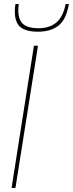

<svg xmlns="http://www.w3.org/2000/svg" viewBox="-20 -925 359 945"><path d="M37 0 147 -700H167L56 0ZM166 -769Q109 -769 81 -791.5Q53 -814 53 -868Q53 -890 56 -905H73Q71 -897 70.5 -888Q70 -879 70 -869Q72 -823 96.5 -804.5Q121 -786 169 -786Q224 -786 257.5 -814.5Q291 -843 303 -905H319Q306 -829 268 -799Q230 -769 166 -769Z"/></svg>

Font: Georama Thin
Style: Italic
Weight: 100
Italic angle: -9°
Designer: Jean-Baptiste Levee
Foundry: Production Type
Version: Version 1.000